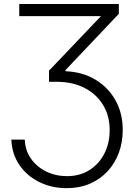

<svg xmlns="http://www.w3.org/2000/svg" viewBox="-20 -748 700 983"><path d="M38.1 -33.2H106.9Q108.9 22 138.4 64Q168 106 216.3 129.9Q264.6 153.8 323.2 153.8Q388.7 153.8 437.7 122.8Q486.8 91.8 514.2 38.6Q541.5 -14.6 541.5 -81.5Q541.5 -155.3 507.8 -210.4Q474.1 -265.6 415 -296.6Q356 -327.6 278.8 -329.1H231V-386.2L497.6 -666V-665.5H78.6V-727.5H588.4V-677.2L315.4 -389.2V-383.3Q402.3 -379.9 468.3 -340.3Q534.2 -300.8 571.3 -234.4Q608.4 -168 608.4 -82.5Q608.4 -20 588.4 34.2Q568.4 88.4 530.8 128.9Q493.2 169.4 440.4 192.4Q387.7 215.3 321.8 215.3Q244.1 215.3 180.7 183.8Q117.2 152.3 79.1 96.2Q41 40 38.1 -33.2Z"/></svg>

Font: Inter 24pt Light
Style: Regular
Weight: 300
Designer: Rasmus Andersson
Foundry: rsms
Version: Version 4.001;git-66647c0bb